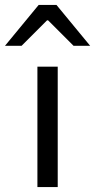

<svg xmlns="http://www.w3.org/2000/svg" viewBox="-69 -755 384 775"><path d="M82 0V-486H164V0ZM-49 -570 87 -735H159L295 -570H228L125 -673H121L18 -570Z"/></svg>

Font: Source Sans 3
Style: Regular
Weight: 400
Designer: Paul D. Hunt
Foundry: Adobe
Version: Version 3.046;hotconv 1.0.118;makeotfexe 2.5.65603